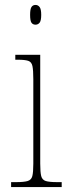

<svg xmlns="http://www.w3.org/2000/svg" viewBox="-20 -758 277 778"><path d="M124 -658Q113 -658 107.5 -666Q102 -674 102 -698Q102 -721 107.5 -729.5Q113 -738 124 -738Q134 -738 140.5 -729.5Q147 -721 147 -698Q147 -674 140.5 -666Q134 -658 124 -658ZM25 0V-20H45Q77 -20 92 -24.5Q107 -29 111 -44.5Q115 -60 115 -95V-437Q115 -473 111.5 -490Q108 -507 94.5 -511.5Q81 -516 51 -516H42V-536H143V-95Q143 -60 147 -44.5Q151 -29 165.5 -24.5Q180 -20 212 -20H230V0Z"/></svg>

Font: Noto Serif Lao Condensed Thin
Style: Regular
Weight: 100
Width: 3
Designer: Monotype Design Team
Foundry: Monotype Imaging Inc.
Version: Version 2.003; ttfautohint (v1.8.4.7-5d5b)